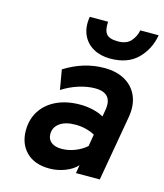

<svg xmlns="http://www.w3.org/2000/svg" viewBox="-113 -826 786 922"><g transform="rotate(15 280.5 -365.0)"><path d="M219 12Q145 12 104 -28.8Q63 -69.5 63 -136Q63 -192 90.5 -234.2Q118 -276.5 168 -299.8Q218 -323 284.5 -323Q317 -323 348.8 -315.5Q380.5 -308 401 -295.5L406 -324Q424.5 -417 332.5 -417Q295 -417 252.5 -403.8Q210 -390.5 171 -365.5L154 -463.5Q248.5 -523 351 -523Q412.5 -523 454.8 -498.2Q497 -473.5 515.5 -429.2Q534 -385 524 -326L467 0H348.5L355.5 -41Q333 -16.5 295.5 -2.2Q258 12 219 12ZM251 -94.5Q282.5 -94.5 315 -106.5Q347.5 -118.5 373.5 -141L383.5 -200.5Q365 -211 340 -217.5Q315 -224 287 -224Q237.5 -224 209.2 -203.8Q181 -183.5 181 -149.5Q181 -123.5 199.8 -109Q218.5 -94.5 251 -94.5ZM364.5 -573.5Q316 -573.5 279.8 -594Q243.5 -614.5 226.8 -652.5Q210 -690.5 218.5 -742H309.5Q306.5 -701 321 -682Q335.5 -663 379 -663Q421.5 -663 442.8 -687Q464 -711 469.5 -742H561Q548 -669 499 -621.2Q450 -573.5 364.5 -573.5Z"/></g></svg>

Font: Overpass
Style: Bold Italic
Weight: 700
Italic angle: -10°
Designer: Delve Withrington, Dave Bailey, Thomas Jockin
Foundry: Delve Fonts LLC
Version: Version 4.000; ttfautohint (v1.8.3)